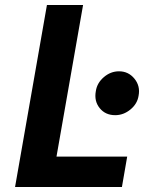

<svg xmlns="http://www.w3.org/2000/svg" viewBox="-20 -745 574 765"><path d="M311 -725.1 205.1 -121.1H486.8L465.8 0H40L167 -725.1ZM454.1 -460.9Q491.7 -460.9 515.6 -431.6Q539.6 -402.3 532.2 -363.8Q527.3 -331.5 499.8 -308.8Q472.2 -286.1 439 -286.1Q399.9 -286.1 377.2 -314.2Q354.5 -342.3 361.8 -381.8Q366.7 -414.6 393.8 -437.7Q420.9 -460.9 454.1 -460.9Z"/></svg>

Font: Stilu SemiBold
Style: Italic
Weight: 600
Italic angle: -10°
Designer: Genilson Lima Santos
Foundry: Genilson Lima Santos
Version: Version 1.200;PS 001.200;hotconv 1.0.88;makeotf.lib2.5.64775